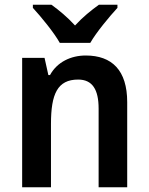

<svg xmlns="http://www.w3.org/2000/svg" viewBox="-20 -786 624 806"><path d="M231 -606H359C384 -650 439 -716 473 -753V-766H395C362 -742 328 -715 295 -679C263 -714 227 -744 196 -766H118V-753C153 -715 207 -649 231 -606ZM340 -553C278 -553 220 -526 190 -471H183L167 -543H73V0H194V-266C194 -391 221 -452 308 -452C368 -452 394 -410 394 -330V0H514V-357C514 -491 450 -553 340 -553Z"/></svg>

Font: Noto Sans Armenian SemiCondensed SemiBold
Style: Regular
Weight: 600
Width: 4
Designer: Monotype Design Team
Foundry: Monotype Imaging Inc.
Version: Version 2.008